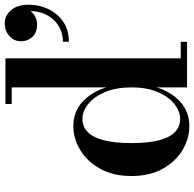

<svg xmlns="http://www.w3.org/2000/svg" viewBox="-24 -768 802 793"><g transform="rotate(-90 376.5 -372.0)"><path d="M252 9.5Q199.5 9.5 152.2 -19Q105 -47.5 75.2 -101Q45.5 -154.5 45.5 -229.5Q45.5 -304.5 75.2 -358.2Q105 -412 152.2 -440.8Q199.5 -469.5 252 -469.5Q310 -469.5 351 -432.8Q392 -396 411.5 -334V-724H343V-750H531.5V-26H599.5V0H411.5V-125Q392 -63.5 351 -27Q310 9.5 252 9.5ZM281 -28.5Q313 -28.5 343 -52.2Q373 -76 392.2 -120.8Q411.5 -165.5 411.5 -229.5Q411.5 -293.5 392.2 -338.8Q373 -384 343 -408Q313 -432 281 -432Q249.5 -432 227.2 -410.2Q205 -388.5 193.2 -343.5Q181.5 -298.5 181.5 -229.5Q181.5 -160.5 193.2 -115.8Q205 -71 227.2 -49.8Q249.5 -28.5 281 -28.5ZM600 -488V-512.5Q628 -512.5 652.2 -523.5Q676.5 -534.5 694 -554.8Q711.5 -575 720.2 -603.2Q729 -631.5 726 -666H733.5Q734.5 -656.5 726.2 -645.8Q718 -635 703.8 -627.2Q689.5 -619.5 671.5 -619.5Q637 -619.5 619.5 -639.2Q602 -659 602 -686Q602 -714 623.5 -733.5Q645 -753 676 -753Q707.5 -753 730.2 -727.2Q753 -701.5 753 -653Q753 -610 734.8 -572.2Q716.5 -534.5 682.5 -511.2Q648.5 -488 600 -488Z"/></g></svg>

Font: Bodoni Moda 9pt SemiBold
Style: Regular
Weight: 600
Designer: Owen Earl
Foundry: indestructible type
Version: Version 2.005